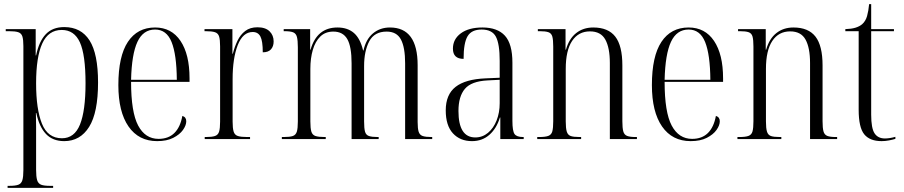

<svg xmlns="http://www.w3.org/2000/svg" viewBox="-20 -678 4405 936"><path d="M17 238V228H26Q55 228 69.5 222.5Q84 217 89 200.5Q94 184 94 151V-453Q94 -485 89 -500.5Q84 -516 69 -521Q54 -526 24 -526H8V-536H154V-408H156Q170 -476 203 -511Q236 -546 293 -546Q375 -546 416.5 -481Q458 -416 458 -276Q458 -129 414.5 -59.5Q371 10 293 10Q237 10 204 -25Q171 -60 157 -127H155Q156 -95 156 -61Q156 -27 156 10V150Q156 183 161 200Q166 217 180.5 222.5Q195 228 223 228H239V238ZM282 -4Q343 -4 370 -71Q397 -138 397 -272Q397 -411 369.5 -471.5Q342 -532 281 -532Q216 -532 186 -466Q156 -400 156 -272Q156 -146 184.5 -75Q213 -4 282 -4Z M746 10Q656 10 606.5 -61.5Q557 -133 557 -263Q557 -404 603.5 -474Q650 -544 736 -544Q816 -544 860 -478.5Q904 -413 904 -296V-279H619Q619 -131 653.5 -66Q688 -1 753 -1Q801 -1 830 -29.5Q859 -58 869 -113Q888 -107 888 -87Q888 -67 872 -44.5Q856 -22 824.5 -6Q793 10 746 10ZM842 -289Q841 -412 816.5 -473Q792 -534 736 -534Q678 -534 650 -474Q622 -414 619 -289Z M978 0V-10H984Q1013 -10 1028 -15Q1043 -20 1048 -36Q1053 -52 1053 -85V-452Q1053 -485 1048 -500.5Q1043 -516 1028 -521Q1013 -526 982 -526H977V-536H1113V-416H1115Q1124 -451 1138 -480Q1152 -509 1175.5 -527Q1199 -545 1235 -545Q1274 -545 1294 -525.5Q1314 -506 1314 -476Q1314 -452 1301 -437.5Q1288 -423 1261 -423Q1261 -478 1249.5 -500Q1238 -522 1212 -522Q1164 -522 1139 -458Q1114 -394 1114 -292V-85Q1114 -53 1119 -36.5Q1124 -20 1139.5 -15Q1155 -10 1185 -10H1199V0Z M1354 0V-10H1363Q1393 -10 1407.5 -15Q1422 -20 1427 -36Q1432 -52 1432 -86V-447Q1432 -481 1427.5 -498Q1423 -515 1409 -520.5Q1395 -526 1367 -526H1363V-536H1492V-436H1494Q1525 -544 1625 -544Q1674 -544 1705 -517.5Q1736 -491 1750 -432H1752Q1764 -487 1798.5 -515.5Q1833 -544 1881 -544Q2016 -544 2016 -360V-83Q2016 -51 2021 -35.5Q2026 -20 2040.5 -15Q2055 -10 2084 -10H2087V0H1955V-369Q1955 -447 1934.5 -485.5Q1914 -524 1865 -524Q1805 -524 1780 -476.5Q1755 -429 1755 -356V-86Q1755 -52 1759.5 -36Q1764 -20 1778.5 -15Q1793 -10 1821 -10H1826V0H1694V-369Q1694 -451 1673 -487.5Q1652 -524 1605 -524Q1566 -524 1541.5 -500Q1517 -476 1505 -435Q1493 -394 1493 -342V-86Q1493 -52 1498 -36Q1503 -20 1518 -15Q1533 -10 1563 -10H1568V0Z M2281 10Q2223 10 2188 -28Q2153 -66 2153 -140Q2153 -217 2201 -254.5Q2249 -292 2347 -296L2416 -299V-381Q2416 -464 2397.5 -499Q2379 -534 2328 -534Q2279 -534 2259.5 -501.5Q2240 -469 2240 -391Q2188 -391 2188 -441Q2188 -487 2226.5 -515.5Q2265 -544 2332 -544Q2405 -544 2441.5 -504Q2478 -464 2478 -372V-89Q2478 -39 2488.5 -24.5Q2499 -10 2530 -10H2533V0H2419V-105H2417Q2401 -52 2366 -21Q2331 10 2281 10ZM2297 -8Q2332 -8 2359 -30.5Q2386 -53 2401 -91Q2416 -129 2416 -175V-289L2357 -286Q2278 -282 2246.5 -245Q2215 -208 2215 -137Q2215 -8 2297 -8Z M2599 0V-10H2608Q2638 -10 2653 -15.5Q2668 -21 2672.5 -37.5Q2677 -54 2677 -87V-451Q2677 -484 2672.5 -500Q2668 -516 2653.5 -521Q2639 -526 2610 -526H2602V-536H2737V-436H2739Q2754 -489 2788.5 -516.5Q2823 -544 2872 -544Q2945 -544 2979.5 -499.5Q3014 -455 3014 -359V-87Q3014 -54 3018.5 -37.5Q3023 -21 3037 -15.5Q3051 -10 3079 -10H3085V0H2953V-371Q2953 -445 2931 -485Q2909 -525 2856 -525Q2800 -525 2769 -478.5Q2738 -432 2738 -342V-86Q2738 -53 2743 -36.5Q2748 -20 2762 -15Q2776 -10 2806 -10H2813V0Z M3347 10Q3257 10 3207.5 -61.5Q3158 -133 3158 -263Q3158 -404 3204.5 -474Q3251 -544 3337 -544Q3417 -544 3461 -478.5Q3505 -413 3505 -296V-279H3220Q3220 -131 3254.5 -66Q3289 -1 3354 -1Q3402 -1 3431 -29.5Q3460 -58 3470 -113Q3489 -107 3489 -87Q3489 -67 3473 -44.5Q3457 -22 3425.5 -6Q3394 10 3347 10ZM3443 -289Q3442 -412 3417.5 -473Q3393 -534 3337 -534Q3279 -534 3251 -474Q3223 -414 3220 -289Z M3575 0V-10H3584Q3614 -10 3629 -15.5Q3644 -21 3648.5 -37.5Q3653 -54 3653 -87V-451Q3653 -484 3648.5 -500Q3644 -516 3629.5 -521Q3615 -526 3586 -526H3578V-536H3713V-436H3715Q3730 -489 3764.5 -516.5Q3799 -544 3848 -544Q3921 -544 3955.5 -499.5Q3990 -455 3990 -359V-87Q3990 -54 3994.5 -37.5Q3999 -21 4013 -15.5Q4027 -10 4055 -10H4061V0H3929V-371Q3929 -445 3907 -485Q3885 -525 3832 -525Q3776 -525 3745 -478.5Q3714 -432 3714 -342V-86Q3714 -53 3719 -36.5Q3724 -20 3738 -15Q3752 -10 3782 -10H3789V0Z M4278 10Q4220 10 4193 -23.5Q4166 -57 4166 -143V-526H4101V-536Q4131 -537 4150.5 -543Q4170 -549 4183 -560Q4200 -575 4207 -600Q4214 -625 4217 -658H4227V-536H4338V-526H4227V-119Q4227 -53 4243.5 -28Q4260 -3 4294 -3Q4317 -3 4345 -11V-1Q4332 3 4314 6.5Q4296 10 4278 10Z"/></svg>

Font: Noto Serif Display Condensed Light
Style: Regular
Weight: 300
Width: 3
Designer: Monotype Design Team
Foundry: Monotype Imaging Inc.
Version: Version 2.009